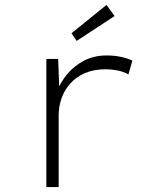

<svg xmlns="http://www.w3.org/2000/svg" viewBox="-20 -759 627 779"><path d="M168 0V-520H216L221 -387L208 -379Q223 -423 252.5 -458Q282 -493 322 -513.5Q362 -534 413 -534Q443 -534 469.5 -528.5Q496 -523 517 -513L501 -457Q480 -469 455 -473.5Q430 -478 410 -478Q361 -478 325 -462.5Q289 -447 265 -420Q241 -393 229.5 -359.5Q218 -326 218 -291V0ZM291 -593 270 -624 412 -739 445 -694Z"/></svg>

Font: Lexend Mega ExtraLight
Style: Regular
Weight: 250
Version: Version 1.007